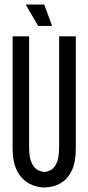

<svg xmlns="http://www.w3.org/2000/svg" viewBox="-20 -821 391 851"><path d="M176 10Q158 10 134 3Q110 -4 87.5 -22.5Q65 -41 50.5 -75Q36 -109 36 -163V-660H109V-170Q109 -121 121 -97.5Q133 -74 149 -66.5Q165 -59 176 -59Q189 -59 204.5 -67Q220 -75 231 -98.5Q242 -122 242 -170V-660H316V-163Q316 -104 300 -69Q284 -34 260.5 -17Q237 0 214 5Q191 10 176 10ZM149 -706 94 -801H176L211 -706Z"/></svg>

Font: Bricolage Grotesque 48pt Condensed Light
Style: Regular
Weight: 300
Width: 3
Designer: Mathieu Triay
Foundry: Atelier Triay
Version: Version 1.000; ttfautohint (v1.8.4.7-5d5b);gftools[0.9.32]